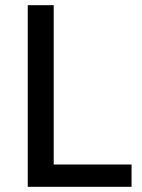

<svg xmlns="http://www.w3.org/2000/svg" viewBox="-20 -720 547 740"><path d="M87 0V-700H187V-86H487V0Z"/></svg>

Font: Voces
Style: Regular
Weight: 400
Designer: Ana Paula Megda, Pablo Ugerman
Foundry: Ana Paula Megda, Pablo Ugerman
Version: Version 1.003